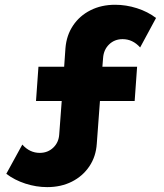

<svg xmlns="http://www.w3.org/2000/svg" viewBox="-20 -767 683 802"><path d="M542.5 -345.2H397.5L384.3 -167Q380.9 -113.3 353.3 -72.3Q325.7 -31.2 280.3 -8.3Q234.9 14.6 177.2 14.6Q131.3 14.6 86.2 0Q41 -14.6 6.3 -41L73.2 -163.1Q104 -128.4 146 -128.4Q179.7 -128.4 202.6 -150.4Q225.6 -172.4 227.5 -207L237.8 -345.2H130.4L140.6 -488.3H248L253.4 -565.9Q257.8 -619.6 285.2 -660.4Q312.5 -701.2 357.9 -724.1Q403.3 -747.1 460.9 -747.1Q506.8 -747.1 552 -732.7Q597.2 -718.3 631.8 -691.9L565.4 -568.8Q534.2 -603.5 492.2 -603.5Q458.5 -603.5 435.8 -581.5Q413.1 -559.6 410.6 -524.9L407.7 -488.3H552.7Z"/></svg>

Font: Kumbh Sans ExtraBold
Style: Regular
Weight: 800
Version: Version 1.005